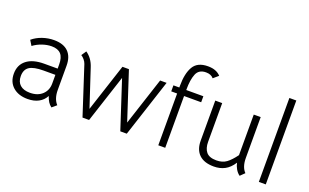

<svg xmlns="http://www.w3.org/2000/svg" viewBox="-83 -1147 2516 1561"><g transform="rotate(20 1174.5 -366.0)"><path d="M365 -72Q345 -33 305.5 -11.5Q266 10 210 10Q131 10 83.5 -32Q36 -74 36 -146Q36 -222 89.5 -264Q143 -306 241 -306H357V-342Q357 -402 331 -431Q305 -460 251 -460Q211 -460 169 -445.5Q127 -431 94 -406L67 -450Q104 -481 152.5 -497.5Q201 -514 252 -514Q333 -514 375 -472.5Q417 -431 417 -353V-144Q417 -67 456 -25L417 8Q398 -7 386.5 -25Q375 -43 365 -72ZM357 -177V-252H255Q170 -252 133 -227.5Q96 -203 96 -147Q96 -97 126 -70.5Q156 -44 211 -44Q278 -44 317.5 -81Q357 -118 357 -177Z M500 -475 528 -517Q583 -480 606 -408L712 -87L847 -500H903L1038 -87L1173 -500H1229L1066 -1H1010L875 -414L740 -1H683L548 -416Q542 -434 528 -450.5Q514 -467 500 -475Z M1611 -700 1568 -663Q1546 -690 1502 -690Q1440 -690 1419.5 -639.5Q1399 -589 1399 -505V-500H1547V-448H1399V0H1339V-448H1288V-500H1339V-515Q1339 -622 1374.5 -682Q1410 -742 1500 -742Q1539 -742 1566 -731Q1592 -721 1611 -700Z M1650 -154V-500H1710V-165Q1710 -109 1736 -77.5Q1762 -46 1824 -46Q1876 -46 1910.5 -71.5Q1945 -97 1983 -149V-500H2043V-147Q2043 -69 2082 -29L2045 7Q2023 -9 2008.5 -34.5Q1994 -60 1989 -86Q1957 -36 1915.5 -14Q1874 8 1821 8Q1737 8 1693.5 -34Q1650 -76 1650 -154Z M2209 -726H2269V0H2209Z"/></g></svg>

Font: Bellota Text
Style: Regular
Weight: 400
Designer: Kemie Guaida
Foundry: Kemie Guaida
Version: Version 4.001